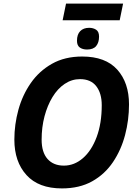

<svg xmlns="http://www.w3.org/2000/svg" viewBox="-20 -1040 770 1070"><path d="M325 10Q195 10 127.5 -64.5Q60 -139 60 -262Q60 -346 82.5 -428Q105 -510 151.5 -577Q198 -644 269.5 -684.5Q341 -725 438 -725Q568 -725 633.5 -652Q699 -579 699 -458Q699 -371 677 -287.5Q655 -204 609.5 -136.5Q564 -69 493.5 -29.5Q423 10 325 10ZM336 -117Q394 -117 442 -158.5Q490 -200 518.5 -276Q547 -352 547 -454Q547 -520 516.5 -559.5Q486 -599 426 -599Q380 -599 340.5 -572.5Q301 -546 272.5 -499Q244 -452 228 -391.5Q212 -331 212 -262Q212 -191 245 -154Q278 -117 336 -117ZM329 -927 348 -1020H666L647 -927ZM465 -764Q441 -764 425 -775Q409 -786 409 -813Q409 -848 427 -866.5Q445 -885 477 -885Q499 -885 515.5 -874.5Q532 -864 532 -836Q532 -803 516 -783.5Q500 -764 465 -764Z"/></svg>

Font: Noto IKEA Latin
Style: Bold Italic
Weight: 700
Italic angle: -12°
Designer: Monotype Design Team
Foundry: Monotype Imaging Inc.
Version: Version 1.0